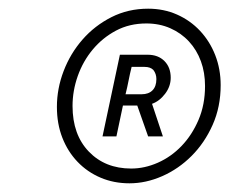

<svg xmlns="http://www.w3.org/2000/svg" viewBox="-20 -734 528 442"><path d="M278 -312Q242 -312 211.5 -325Q181 -338 158.5 -361.5Q136 -385 123.5 -417Q111 -449 111 -488Q111 -530 126.5 -570.5Q142 -611 170 -643Q198 -675 236.5 -694.5Q275 -714 321 -714Q357 -714 387.5 -700.5Q418 -687 440.5 -663Q463 -639 475.5 -607Q488 -575 488 -538Q488 -488 469.5 -446.5Q451 -405 421 -375Q391 -345 353.5 -328.5Q316 -312 278 -312ZM282 -346Q313 -346 343.5 -359.5Q374 -373 398 -398Q422 -423 437 -458Q452 -493 452 -536Q452 -567 442.5 -593Q433 -619 415 -638.5Q397 -658 372 -669Q347 -680 317 -680Q278 -680 247 -663.5Q216 -647 193.5 -620Q171 -593 159 -559Q147 -525 147 -490Q147 -424 184.5 -385Q222 -346 282 -346ZM216 -420Q226 -468 236 -514Q246 -560 256 -608H320Q344 -608 358.5 -593.5Q373 -579 373 -555Q373 -535 360 -518Q347 -501 330 -495Q336 -476 342.5 -457.5Q349 -439 355 -420H321Q315 -438 308.5 -455.5Q302 -473 296 -491H263Q259 -473 255.5 -455.5Q252 -438 248 -420ZM313 -580H283Q279 -564 276 -548.5Q273 -533 269 -517H306Q322 -517 331 -526Q340 -535 340 -552Q340 -564 333 -573Q326 -580 313 -580Z"/></svg>

Font: Rosa Sans Light
Style: Italic
Weight: 300
Italic angle: -12°
Designer: Pentagram / MCKL
Foundry: Pentagram / MCKL
Version: Version 1.005;September 16, 2019;FontCreator 11.5.0.2425 64-